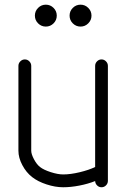

<svg xmlns="http://www.w3.org/2000/svg" viewBox="-20 -789 551 809"><path d="M111.6 -511.5V-153.8Q111.6 -139.9 123 -118.2Q134.5 -96.4 148.7 -85.2Q163.6 -73.5 193.7 -63.7Q223.9 -54 246.1 -54Q277.1 -54 316.2 -63.4Q355.2 -72.8 380.9 -85.4V-511.5Q380.9 -522.5 388.8 -530.5Q396.7 -538.6 407.7 -538.6Q418.7 -538.6 426.6 -530.5Q434.6 -522.5 434.6 -511.5V-71.8V-68.6V-26.9Q434.6 -15.9 426.6 -7.9Q418.7 0 407.7 0Q397 0 389.2 -7.7Q381.3 -15.4 380.9 -26.1Q350.1 -13.9 314.1 -7Q278.1 0 246.1 0Q212.9 0 176.3 -12Q139.6 -23.9 115.2 -43Q90.3 -62.5 74 -93.4Q57.6 -124.3 57.6 -153.8V-511.5Q57.6 -522.5 65.7 -530.5Q73.7 -538.6 84.7 -538.6Q95.7 -538.6 103.6 -530.5Q111.6 -522.5 111.6 -511.5ZM140.5 -690.6Q127 -704.1 127 -723.1Q127 -742.2 140.5 -755.7Q154.1 -769.3 173.1 -769.3Q192.1 -769.3 205.7 -755.7Q219.2 -742.2 219.2 -723.1Q219.2 -704.1 205.7 -690.6Q192.1 -677 173.1 -677Q154.1 -677 140.5 -690.6ZM286.7 -690.6Q273.2 -704.1 273.2 -723.1Q273.2 -742.2 286.7 -755.7Q300.3 -769.3 319.3 -769.3Q338.4 -769.3 351.9 -755.7Q365.5 -742.2 365.5 -723.1Q365.5 -704.1 351.9 -690.6Q338.4 -677 319.3 -677Q300.3 -677 286.7 -690.6Z"/></svg>

Font: Tecnico
Style: Fino
Weight: 400
Version: Version 1.3